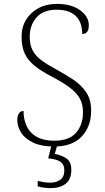

<svg xmlns="http://www.w3.org/2000/svg" viewBox="-20 -744 541 988"><path d="M258 10Q194 10 152 -9.5Q110 -29 89.5 -60.5Q69 -92 69 -127Q69 -148 77.5 -160.5Q86 -173 101 -173Q102 -100 142 -60Q182 -20 260 -20Q335 -20 371 -60.5Q407 -101 407 -167Q407 -207 391 -236.5Q375 -266 340 -292.5Q305 -319 248 -349Q192 -378 157.5 -406Q123 -434 107 -469Q91 -504 91 -556Q91 -604 114 -642Q137 -680 178 -702Q219 -724 273 -724Q347 -724 392 -691.5Q437 -659 437 -614Q437 -569 403 -569Q403 -630 369.5 -662Q336 -694 272 -694Q203 -694 168 -654.5Q133 -615 133 -555Q133 -513 148 -484.5Q163 -456 193.5 -433.5Q224 -411 269 -387Q317 -361 358 -333.5Q399 -306 424 -268.5Q449 -231 449 -174Q449 -93 400.5 -41.5Q352 10 258 10ZM241 224Q226 224 209 222Q192 220 174 215V187Q192 191 206 193.5Q220 196 237 196Q270 196 290.5 181Q311 166 311 132Q311 102 290 88Q269 74 228 71L248 -9H278L262 48Q296 54 321.5 71Q347 88 347 129Q347 180 317.5 202Q288 224 241 224Z"/></svg>

Font: Noto Serif ExtraLight
Style: Regular
Weight: 200
Designer: Monotype Design Team
Foundry: Monotype Imaging Inc.
Version: Version 2.015; ttfautohint (v1.8.4.7-5d5b)